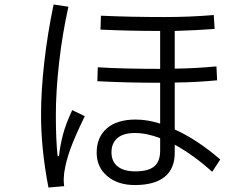

<svg xmlns="http://www.w3.org/2000/svg" viewBox="-20 -804 1096 856"><path d="M243 -108Q248 -155 260.5 -203Q273 -251 302 -313L358 -286Q314 -196 293.5 -139Q273 -82 266 -32Q264 -14 264 -5Q264 8 266 26L196 32Q163 -139 163 -291Q163 -400 177.5 -527.5Q192 -655 219 -784L285 -774Q258 -653 243.5 -525Q229 -397 229 -290Q229 -177 237 -108ZM926 -38Q846 -111 759 -159V-122Q759 -52 714 -15.5Q669 21 581 21Q505 21 458 -19Q411 -59 411 -123Q411 -192 456 -231.5Q501 -271 585 -271Q637 -271 694 -253V-435Q544 -435 414 -442L416 -504Q526 -497 694 -497V-666Q556 -666 428 -672L430 -734Q562 -728 714 -728Q827 -728 933 -737L937 -675Q859 -669 759 -666V-498Q852 -499 945 -508L948 -446Q857 -437 759 -436V-227Q860 -181 962 -93ZM694 -188Q634 -211 582 -211Q529 -211 503 -188Q477 -165 477 -125Q477 -84 504.5 -62Q532 -40 583 -40Q641 -40 667.5 -62Q694 -84 694 -132Z"/></svg>

Font: PlemolJP
Style: Regular
Weight: 400
Monospace: yes
Version: v2.0.4; ttfautohint (v1.8.4.7-5d5b-dirty) -l 6 -r 45 -G 200 